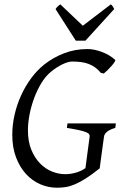

<svg xmlns="http://www.w3.org/2000/svg" viewBox="-20 -858 564 893"><path d="M516.1 -263.2Q489.7 -255.4 477.5 -244.9Q465.3 -234.4 463.9 -223.1Q461.9 -210 459 -188.7Q456.1 -167.5 453.1 -145.5Q450.2 -123.5 447.5 -104Q444.8 -84.5 443.8 -75.2Q406.7 -45.4 378.4 -27.6Q350.1 -9.8 327.1 -0.2Q304.2 9.3 284.4 12.2Q264.6 15.1 245.1 15.1Q204.6 15.1 167 -1.2Q129.4 -17.6 100.6 -49.1Q71.8 -80.6 54.4 -126.5Q37.1 -172.4 37.1 -231Q37.1 -277.3 47.9 -324.5Q58.6 -371.6 78.4 -414.8Q98.1 -458 125.5 -494.9Q152.8 -531.7 186 -558.1Q227.5 -590.8 278.3 -610.4Q329.1 -629.9 387.2 -629.9Q401.9 -629.9 418.9 -626.5Q436 -623 453.1 -616.7Q470.2 -610.4 486.3 -601.1Q502.4 -591.8 515.1 -580.1Q518.1 -577.6 512.7 -569.3Q507.3 -561 498.5 -551Q489.7 -541 479.7 -531.2Q469.7 -521.5 462.9 -516.1L449.2 -519Q436.5 -534.2 422.4 -544.4Q408.2 -554.7 391.8 -560.8Q375.5 -566.9 356.7 -569.3Q337.9 -571.8 315.9 -571.8Q297.4 -571.8 270.8 -559.1Q244.1 -546.4 217.8 -524.9Q192.9 -504.9 173.1 -472.7Q153.3 -440.4 139.2 -402.6Q125 -364.7 117.4 -325.4Q109.9 -286.1 109.9 -252Q109.9 -199.7 125.7 -161.4Q141.6 -123 166.5 -97.7Q191.4 -72.3 222.2 -60.1Q252.9 -47.9 283.2 -47.9Q309.6 -47.9 335 -55.7Q360.4 -63.5 377.4 -76.2L397 -223.1Q397.5 -228 395 -232.9Q392.6 -237.8 381.6 -242.7Q370.6 -247.6 349.1 -252.4Q327.6 -257.3 291 -263.2L293.9 -284.2H519ZM377.4 -668.9H332.5L238.3 -815.9Q245.1 -825.2 249 -828.6Q252.9 -832 260.3 -837.9L365.2 -738.3L495.6 -837.9Q501.5 -832.5 504.2 -828.9Q506.8 -825.2 511.2 -815.9Z"/></svg>

Font: Gentium Plus Viet
Style: Italic
Weight: 400
Italic angle: -8°
Designer: J. Victor Gaultney, Annie Olsen, Iska Routamaa, Becca Hirsbrunner
Foundry: SIL International
Version: Version 5.000